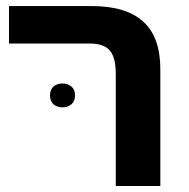

<svg xmlns="http://www.w3.org/2000/svg" viewBox="-20 -622 631 642"><path d="M367.1 0V-374.2Q367.1 -430.4 346.9 -453.5Q326.7 -476.5 279.6 -476.5H10.1V-601.8H285.6Q401.4 -601.8 458.7 -550Q516.1 -498.1 516.1 -391.2V0ZM147.2 -303Q147.2 -322.9 159.2 -332.9Q171.1 -342.9 189.1 -342.9Q206 -342.9 218.5 -332.9Q230.9 -322.9 230.9 -303Q230.9 -283 218.5 -273Q206 -263 189.1 -263Q171.1 -263 159.2 -273Q147.2 -283 147.2 -303Z"/></svg>

Font: Noto Sans Hebrew
Style: Regular
Weight: 400
Designer: Monotype Design Team
Foundry: Monotype Imaging Inc.
Version: Version 2.003;January 10, 2023;FontCreator 14.0.0.2877 64-bi